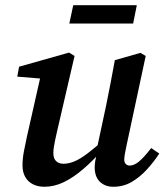

<svg xmlns="http://www.w3.org/2000/svg" viewBox="-20 -700 634 734"><path d="M150 14Q125 14 106 4.5Q87 -5 76.5 -23.5Q66 -42 66 -68Q66 -93 71.5 -122Q77 -151 83 -178L139 -426L156 -398L46 -407L53 -445L244 -499L265 -486L198 -197Q194 -180 191 -165.5Q188 -151 186 -138.5Q184 -126 184 -115Q184 -94 194.5 -84Q205 -74 223 -74Q243 -74 265.5 -83.5Q288 -93 316 -114.5Q344 -136 381 -169L392 -133H377Q337 -87 298.5 -54Q260 -21 223.5 -3.5Q187 14 150 14ZM413 14Q382 14 362 -5Q342 -24 342 -61Q342 -72 344.5 -86.5Q347 -101 354 -125H349L386 -298Q395 -341 403 -384Q411 -427 419 -470L517 -498L537 -486L464 -145Q460 -127 457.5 -112.5Q455 -98 455 -89Q455 -79 461 -73Q467 -67 476 -67Q493 -67 512 -83Q531 -99 558 -134L589 -113Q568 -81 541.5 -52Q515 -23 483.5 -4.5Q452 14 413 14ZM245 -610 260 -680H503L489 -610Z"/></svg>

Font: Source Serif 4 18pt SemiBold
Style: Italic
Weight: 600
Italic angle: -12°
Designer: Frank Grießhammer
Foundry: Adobe Systems Incorporated
Version: Version 4.004;hotconv 1.0.116;makeotfexe 2.5.65601